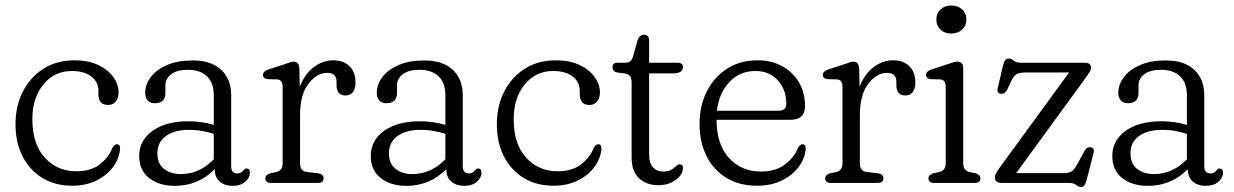

<svg xmlns="http://www.w3.org/2000/svg" viewBox="-20 -684 4613 718"><path d="M423.5 -338Q423.5 -317 412.8 -304.2Q402 -291.5 384.5 -291.5Q348 -291.5 348 -332V-345Q348 -377 321.8 -397.8Q295.5 -418.5 248.5 -418.5Q183.5 -418.5 142.2 -368.2Q101 -318 101 -238Q101 -145.5 147.5 -94.5Q194 -43.5 265.5 -43.5Q321 -43.5 354.2 -70.2Q387.5 -97 400 -130.5Q408 -144.5 417 -144.5Q430.5 -144.5 429 -126.5Q426 -91 403 -59.8Q380 -28.5 340.8 -9Q301.5 10.5 250 10.5Q185.5 10.5 138 -18.8Q90.5 -48 64.2 -99.8Q38 -151.5 38 -219.5Q38 -287.5 65.5 -341.5Q93 -395.5 142.5 -427Q192 -458.5 259 -458.5Q310 -458.5 346.8 -441.2Q383.5 -424 403.5 -396.2Q423.5 -368.5 423.5 -338Z M500.5 -101Q500.5 -158.5 550.2 -194.5Q600 -230.5 684.5 -230.5Q734 -230.5 779.5 -217V-328Q779.5 -374.5 753.8 -398.8Q728 -423 683.5 -423Q641.5 -423 620 -406.2Q598.5 -389.5 598.5 -365V-336.5Q598.5 -298 559 -298Q541 -298 532 -308.8Q523 -319.5 523 -336.5Q523 -368 544 -395.8Q565 -423.5 604.5 -440.8Q644 -458 700 -458Q770 -458 807.2 -423Q844.5 -388 844.5 -327.5V-63Q844.5 -35.5 867.5 -35.5Q881 -35.5 889 -45.5Q891.5 -48.5 894.5 -51.2Q897.5 -54 901.5 -54Q914.5 -54 914.5 -38Q914.5 -19.5 897 -4.2Q879.5 11 850.5 11Q820.5 11 801.8 -5Q783 -21 783 -50.5V-51.5Q721.5 11 634 11Q574 11 537.2 -18.5Q500.5 -48 500.5 -101ZM568.5 -111Q568.5 -71.5 593.5 -52.2Q618.5 -33 656 -33Q726.5 -33 779.5 -88.5V-183.5Q758.5 -190 735.8 -194.2Q713 -198.5 687.5 -198.5Q633 -198.5 600.8 -175.5Q568.5 -152.5 568.5 -111Z M1099.5 -428 1101 -359.5Q1119.5 -407.5 1153.5 -433Q1187.5 -458.5 1226 -458.5Q1265 -458.5 1287.2 -436.2Q1309.5 -414 1309.5 -376Q1309.5 -352 1299.5 -339.5Q1289.5 -327 1273 -327Q1238.5 -327 1238.5 -365V-379Q1238.5 -411.5 1203 -411.5Q1165 -411.5 1133.5 -370.8Q1102 -330 1102 -251.5V-73Q1102 -43.5 1129 -40.5L1169.5 -36Q1190 -33 1190 -17Q1190 0 1168.5 0H993.5Q972.5 0 972.5 -17Q972.5 -30 990.5 -36L1012.5 -40.5Q1037 -46 1037 -73V-360.5Q1037 -385 1017.5 -387L980.5 -388Q963.5 -390.5 963.5 -404Q963.5 -417.5 983.5 -424L1044.5 -444Q1056 -448 1064.5 -450.8Q1073 -453.5 1078.5 -453.5Q1098 -453.5 1099.5 -428Z M1366.5 -101Q1366.5 -158.5 1416.2 -194.5Q1466 -230.5 1550.5 -230.5Q1600 -230.5 1645.5 -217V-328Q1645.5 -374.5 1619.8 -398.8Q1594 -423 1549.5 -423Q1507.5 -423 1486 -406.2Q1464.5 -389.5 1464.5 -365V-336.5Q1464.5 -298 1425 -298Q1407 -298 1398 -308.8Q1389 -319.5 1389 -336.5Q1389 -368 1410 -395.8Q1431 -423.5 1470.5 -440.8Q1510 -458 1566 -458Q1636 -458 1673.2 -423Q1710.5 -388 1710.5 -327.5V-63Q1710.5 -35.5 1733.5 -35.5Q1747 -35.5 1755 -45.5Q1757.5 -48.5 1760.5 -51.2Q1763.5 -54 1767.5 -54Q1780.5 -54 1780.5 -38Q1780.5 -19.5 1763 -4.2Q1745.5 11 1716.5 11Q1686.5 11 1667.8 -5Q1649 -21 1649 -50.5V-51.5Q1587.5 11 1500 11Q1440 11 1403.2 -18.5Q1366.5 -48 1366.5 -101ZM1434.5 -111Q1434.5 -71.5 1459.5 -52.2Q1484.5 -33 1522 -33Q1592.5 -33 1645.5 -88.5V-183.5Q1624.5 -190 1601.8 -194.2Q1579 -198.5 1553.5 -198.5Q1499 -198.5 1466.8 -175.5Q1434.5 -152.5 1434.5 -111Z M2223.5 -338Q2223.5 -317 2212.8 -304.2Q2202 -291.5 2184.5 -291.5Q2148 -291.5 2148 -332V-345Q2148 -377 2121.8 -397.8Q2095.5 -418.5 2048.5 -418.5Q1983.5 -418.5 1942.2 -368.2Q1901 -318 1901 -238Q1901 -145.5 1947.5 -94.5Q1994 -43.5 2065.5 -43.5Q2121 -43.5 2154.2 -70.2Q2187.5 -97 2200 -130.5Q2208 -144.5 2217 -144.5Q2230.5 -144.5 2229 -126.5Q2226 -91 2203 -59.8Q2180 -28.5 2140.8 -9Q2101.5 10.5 2050 10.5Q1985.5 10.5 1938 -18.8Q1890.5 -48 1864.2 -99.8Q1838 -151.5 1838 -219.5Q1838 -287.5 1865.5 -341.5Q1893 -395.5 1942.5 -427Q1992 -458.5 2059 -458.5Q2110 -458.5 2146.8 -441.2Q2183.5 -424 2203.5 -396.2Q2223.5 -368.5 2223.5 -338Z M2317.5 -409 2287.5 -413Q2270.5 -417 2270.5 -432.5Q2270.5 -449.5 2290 -449.5H2318Q2329.5 -449.5 2336.2 -454.5Q2343 -459.5 2347.5 -473.5L2364 -533Q2372 -554 2388.5 -554Q2407.5 -554 2407.5 -532.5V-449.5H2512Q2534 -449.5 2534 -433.5Q2534 -409.5 2495.5 -409.5H2407.5V-104Q2407.5 -75 2421.5 -58.8Q2435.5 -42.5 2460 -42.5Q2479 -42.5 2490.2 -49.2Q2501.5 -56 2508.2 -62.8Q2515 -69.5 2521.5 -69.5Q2536 -69 2533.5 -51Q2532 -29.5 2505.8 -10.5Q2479.5 8.5 2442 8.5Q2397 8.5 2369.5 -17.5Q2342 -43.5 2342 -95.5V-375Q2342 -390 2336.8 -398.2Q2331.5 -406.5 2317.5 -409Z M2990.5 -287Q2990.5 -236 2935 -236H2659.5Q2660 -143 2706.5 -92.8Q2753 -42.5 2825.5 -42.5Q2881 -42.5 2916 -69.5Q2951 -96.5 2964 -130.5Q2971.5 -144.5 2981 -144.5Q2994 -144 2993 -127Q2990 -91.5 2966.8 -60Q2943.5 -28.5 2903.5 -9Q2863.5 10.5 2811 10.5Q2744.5 10.5 2696.5 -18.8Q2648.5 -48 2622.2 -100.2Q2596 -152.5 2596 -220Q2596 -288 2623 -341.8Q2650 -395.5 2698.8 -427Q2747.5 -458.5 2813.5 -458.5Q2864.5 -458.5 2904.5 -436.8Q2944.5 -415 2967.5 -376.5Q2990.5 -338 2990.5 -287ZM2804.5 -418.5Q2747 -418.5 2708 -377.8Q2669 -337 2661 -270H2891.5Q2920.5 -270 2920.5 -296Q2920.5 -348.5 2888.8 -383.5Q2857 -418.5 2804.5 -418.5Z M3193 -428 3194.5 -359.5Q3213 -407.5 3247 -433Q3281 -458.5 3319.5 -458.5Q3358.5 -458.5 3380.8 -436.2Q3403 -414 3403 -376Q3403 -352 3393 -339.5Q3383 -327 3366.5 -327Q3332 -327 3332 -365V-379Q3332 -411.5 3296.5 -411.5Q3258.5 -411.5 3227 -370.8Q3195.5 -330 3195.5 -251.5V-73Q3195.5 -43.5 3222.5 -40.5L3263 -36Q3283.5 -33 3283.5 -17Q3283.5 0 3262 0H3087Q3066 0 3066 -17Q3066 -30 3084 -36L3106 -40.5Q3130.5 -46 3130.5 -73V-360.5Q3130.5 -385 3111 -387L3074 -388Q3057 -390.5 3057 -404Q3057 -417.5 3077 -424L3138 -444Q3149.5 -448 3158 -450.8Q3166.5 -453.5 3172 -453.5Q3191.5 -453.5 3193 -428Z M3537 -558.5Q3513 -558.5 3497.2 -573.2Q3481.5 -588 3481.5 -611Q3481.5 -634 3497.2 -648.8Q3513 -663.5 3537 -663.5Q3562 -663.5 3578 -648.8Q3594 -634 3594 -611.5Q3594 -588.5 3578 -573.5Q3562 -558.5 3537 -558.5ZM3582 -429.5V-73Q3582 -46.5 3606.5 -40.5L3628.5 -36Q3646.5 -30 3646.5 -17Q3646.5 0 3625 0H3473Q3452 0 3452 -17Q3452 -30 3470 -36L3492 -40.5Q3516.5 -46.5 3516.5 -73V-360.5Q3516.5 -385 3497 -387L3460 -388Q3443 -390.5 3443 -404Q3443 -417.5 3463 -424L3523.5 -444Q3536 -448 3544.5 -450.8Q3553 -453.5 3560 -453.5Q3582 -453.5 3582 -429.5Z M4036 -387.5 3780 -36.5H3953.5Q3978.5 -36.5 3988 -43.5Q3997.5 -50.5 4008 -68.5L4033.5 -116Q4039.5 -127 4044.8 -130.5Q4050 -134 4057 -133.5Q4074.5 -131.5 4069.5 -112L4044.5 -15Q4040.5 1 4036 8Q4031.5 15 4023 15Q4012.5 15 4004 7.5Q3995.5 0 3975.5 0H3727Q3700.5 0 3700.5 -20.5Q3700.5 -27 3704 -34.5Q3707.5 -42 3719 -58L3978 -413H3819.5Q3794 -413 3783.5 -407.8Q3773 -402.5 3763.5 -385L3747 -350Q3737.5 -331.5 3723.5 -333.5Q3706.5 -335.5 3711 -354.5L3730.5 -437.5Q3734.5 -453.5 3739.2 -459.2Q3744 -465 3752 -465Q3762.5 -465 3771 -457.2Q3779.5 -449.5 3798 -449.5H4035.5Q4060 -449.5 4060 -431Q4060 -424.5 4055 -415.8Q4050 -407 4036 -387.5Z M4139.5 -101Q4139.5 -158.5 4189.2 -194.5Q4239 -230.5 4323.5 -230.5Q4373 -230.5 4418.5 -217V-328Q4418.5 -374.5 4392.8 -398.8Q4367 -423 4322.5 -423Q4280.5 -423 4259 -406.2Q4237.5 -389.5 4237.5 -365V-336.5Q4237.5 -298 4198 -298Q4180 -298 4171 -308.8Q4162 -319.5 4162 -336.5Q4162 -368 4183 -395.8Q4204 -423.5 4243.5 -440.8Q4283 -458 4339 -458Q4409 -458 4446.2 -423Q4483.5 -388 4483.5 -327.5V-63Q4483.5 -35.5 4506.5 -35.5Q4520 -35.5 4528 -45.5Q4530.5 -48.5 4533.5 -51.2Q4536.5 -54 4540.5 -54Q4553.5 -54 4553.5 -38Q4553.5 -19.5 4536 -4.2Q4518.5 11 4489.5 11Q4459.5 11 4440.8 -5Q4422 -21 4422 -50.5V-51.5Q4360.5 11 4273 11Q4213 11 4176.2 -18.5Q4139.5 -48 4139.5 -101ZM4207.5 -111Q4207.5 -71.5 4232.5 -52.2Q4257.5 -33 4295 -33Q4365.5 -33 4418.5 -88.5V-183.5Q4397.5 -190 4374.8 -194.2Q4352 -198.5 4326.5 -198.5Q4272 -198.5 4239.8 -175.5Q4207.5 -152.5 4207.5 -111Z"/></svg>

Font: Fraunces 72pt SuperSoft Light
Style: Regular
Weight: 300
Version: Version 1.000;[0bf87f6ff]